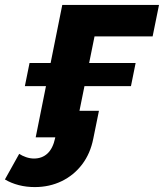

<svg xmlns="http://www.w3.org/2000/svg" viewBox="-92 -558 666 780"><path d="M53 0 161 -538H554L528 -410H292L209 0ZM49 202Q15 202 -16 194Q-47 186 -72 171L-14 67Q-2 75 14 80.5Q30 86 46 86Q79 86 101 65.5Q123 45 132 3L138 -31L178 0H53L76 -108H310L287 5Q275 66 241.5 110Q208 154 158.5 178Q109 202 49 202ZM9 -208 28 -302H459L440 -208Z"/></svg>

Font: MOST Montserrat
Style: Bold Italic
Weight: 700
Italic angle: -11.3°
Designer: Julieta Ulanovsky
Foundry: Julieta Ulanovsky
Version: Version 8.000;March 11, 2024;FontCreator 15.0.0.2926 64-bit